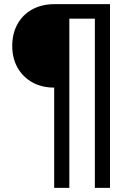

<svg xmlns="http://www.w3.org/2000/svg" viewBox="-20 -725 639 925"><path d="M241 180V-303Q180 -303 134.5 -329Q89 -355 64 -400Q39 -445 39 -504Q39 -563 64 -608.5Q89 -654 135 -679.5Q181 -705 243 -705H510V180H437V-635H314V180Z"/></svg>

Font: Nunito Sans 12pt ExtraLight 11pt Medium
Style: Regular
Weight: 500
Version: Version 3.101;gftools[0.9.27]